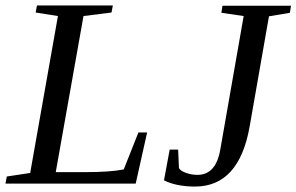

<svg xmlns="http://www.w3.org/2000/svg" viewBox="-32 -675 1090 706"><path d="M173 -42H278Q373 -42 423 -52L477 -188H509L467 0H-12L-7 -26L79 -39L181 -616L99 -629L104 -655H383L378 -629L275 -616ZM864 -616 782 -628 786 -654H1038L1034 -628L957 -615L886 -210Q847 11 685 11Q651 11 621 5Q592 -1 571 -12L592 -125H623L626 -57Q632 -46 653 -39Q673 -32 694 -32Q762 -32 778 -125Z"/></svg>

Font: Libra Serif Modern
Style: Italic
Weight: 400
Italic angle: -12°
Designer: Stefan Peev, Context Ltd
Foundry: Stefan Peev, Context Ltd
Version: Version 1.000